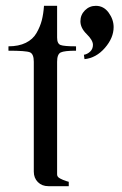

<svg xmlns="http://www.w3.org/2000/svg" viewBox="-20 -639 420 659"><path d="M270 -436 268 -451Q280 -453 289.5 -462Q299 -471 299 -485Q299 -501 277.5 -522Q256 -543 256 -566Q256 -588 271.5 -603.5Q287 -619 309 -619Q336 -619 353 -595.5Q370 -572 370 -546Q370 -509 340 -474.5Q310 -440 270 -436ZM131 -619H176Q176 -619 176 -510Q176 -489 188 -484.5Q200 -480 241 -480V-465Q201 -465 188.5 -459Q176 -453 176 -427V-40Q176 -36 178.5 -32.5Q181 -29 187 -26Q193 -23 196.5 -21.5Q200 -20 207.5 -17.5Q215 -15 216 -15V0H146Q124 0 110 -14Q96 -28 96 -50V-427Q96 -454 82.5 -459.5Q69 -465 9 -465V-480Q44 -480 68.5 -492Q93 -504 105.5 -526Q118 -548 123.5 -569.5Q129 -591 131 -619Z"/></svg>

Font: kawoszeh
Style: Medium
Weight: 500
Version: Version 000.030